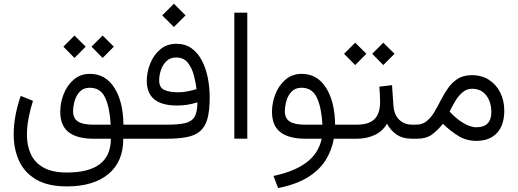

<svg xmlns="http://www.w3.org/2000/svg" viewBox="-20 -732 2732 1013"><path d="M333 251.5Q232.9 251.5 170.9 215.1Q108.9 178.7 80.6 116.5Q52.2 54.2 52.2 -23.4Q52.2 -72.8 62 -124.5Q71.8 -176.3 89.4 -226.1L153.8 -200.2Q140.1 -156.2 131.1 -110.1Q122.1 -64 122.1 -20.5Q122.1 36.6 142.8 81.5Q163.6 126.5 210 152.3Q256.3 178.2 333 178.2Q564.9 178.2 564.9 0H475.6Q387.2 0 342.5 -34.4Q297.9 -68.8 297.9 -142.6Q297.9 -189.9 315.9 -235.8Q334 -281.7 369.1 -312Q404.3 -342.3 454.6 -342.3Q536.6 -342.3 583.3 -269Q629.9 -195.8 631.3 -74.2H694.3V0H630.4Q630.4 122.1 551.3 186.8Q472.2 251.5 333 251.5ZM470.7 -74.2H564Q559.1 -164.1 534.9 -216.6Q510.7 -269 453.6 -269Q420.4 -269 401.1 -248.5Q381.8 -228 373.8 -199.2Q365.7 -170.4 365.7 -145.5Q365.7 -106.9 391.8 -90.6Q418 -74.2 470.7 -74.2ZM521.5 -544.4 580.6 -485.8 521.5 -426.3 462.9 -485.8ZM373 -544.4 432.1 -485.8 373 -426.3 314.5 -485.8Z M897.5 -712.4 959 -650.9 897.5 -589.4 835.9 -650.9ZM860.4 -74.2Q918.9 -74.2 954.3 -81.8Q989.7 -89.4 1005.6 -114.3Q1021.5 -139.2 1021.5 -191.9Q996.1 -184.1 970.2 -179.7Q944.3 -175.3 913.6 -175.3Q754.4 -175.3 754.4 -305.2Q754.4 -351.6 772.5 -396.7Q790.5 -441.9 825.4 -471.4Q860.4 -501 910.6 -501Q958 -501 991.5 -476.6Q1024.9 -452.1 1045.9 -411.1Q1066.9 -370.1 1076.7 -320.1Q1086.4 -270 1086.4 -218.8Q1086.4 -148.9 1074.5 -105.7Q1062.5 -62.5 1035.4 -39.6Q1008.3 -16.6 963.9 -8.3Q919.4 0 854.5 0H674.8V-74.2ZM920.4 -245.1Q944.8 -245.1 969 -250Q993.2 -254.9 1017.1 -261.7Q1012.7 -298.3 1002.2 -336.9Q991.7 -375.5 970 -402.1Q948.2 -428.7 909.7 -428.7Q877.9 -428.7 857.9 -409.2Q837.9 -389.6 828.9 -361.8Q819.8 -334 819.8 -308.1Q819.8 -270 846.7 -257.6Q873.5 -245.1 920.4 -245.1Z M1284.7 -665V-0.5H1216.3V-665Z M1571.8 -342.3Q1653.8 -342.3 1700.2 -269Q1746.6 -195.8 1748 -74.2H1814V0H1741.2Q1730.5 60.5 1698.5 112.3Q1666.5 164.1 1605.7 202.4Q1544.9 240.7 1447.3 260.3L1422.9 196.3Q1532.2 173.3 1596.2 125.7Q1660.2 78.1 1677.2 0H1592.8Q1504.4 0 1459.7 -34.4Q1415 -68.8 1415 -142.6Q1415 -189.9 1433.1 -235.8Q1451.2 -281.7 1486.3 -312Q1521.5 -342.3 1571.8 -342.3ZM1587.9 -74.2H1681.2Q1676.3 -164.1 1651.9 -216.6Q1627.4 -269 1570.8 -269Q1537.6 -269 1518.3 -248.5Q1499 -228 1491 -199.2Q1482.9 -170.4 1482.9 -145.5Q1482.9 -106.9 1509 -90.6Q1535.2 -74.2 1587.9 -74.2Z M2002.4 -506.8 2061.5 -448.2 2002.4 -388.7 1943.8 -448.2ZM1854 -506.8 1913.1 -448.2 1854 -388.7 1795.4 -448.2ZM1794.4 -74.2H1862.3Q1925.3 -74.2 1955.3 -103Q1985.4 -131.8 1985.4 -194.8Q1985.4 -216.8 1984.1 -236.6Q1982.9 -256.3 1981.4 -274.9L2048.3 -282.7L2055.7 -176.3Q2059.1 -126.5 2086.2 -100.3Q2113.3 -74.2 2157.7 -74.2H2172.4V0H2156.7Q2102.5 0 2070.1 -23.7Q2037.6 -47.4 2022 -79.6Q1998.5 -38.6 1955.8 -19.3Q1913.1 0 1862.3 0H1794.4Z M2493.7 11.2Q2441.4 11.2 2400.1 -13.7Q2358.9 -38.6 2316.9 -78.6Q2287.6 -43 2258.1 -21.5Q2228.5 0 2176.8 0H2152.8V-74.2H2174.8Q2208.5 -74.2 2231.4 -93Q2254.4 -111.8 2272 -141.6Q2289.6 -171.4 2306.6 -204.8Q2323.7 -238.3 2344.7 -268.1Q2365.7 -297.9 2395.8 -316.7Q2425.8 -335.4 2469.7 -335.4Q2522 -335.4 2560.3 -310.5Q2598.6 -285.6 2619.6 -243.2Q2640.6 -200.7 2640.6 -148.4Q2640.6 -72.3 2602.1 -30.5Q2563.5 11.2 2493.7 11.2ZM2470.2 -263.7Q2442.4 -263.7 2420.7 -245.1Q2398.9 -226.6 2382.1 -198.7Q2365.2 -170.9 2352.1 -143.1Q2386.2 -106.9 2417.5 -87.4Q2459.5 -60.5 2492.7 -60.5Q2572.3 -60.5 2572.3 -140.6Q2572.3 -193.8 2545.4 -228.8Q2518.6 -263.7 2470.2 -263.7Z"/></svg>

Font: Vazirmatn FD NL Light
Style: Regular
Weight: 300
Designer: Saber Rastikerdar
Foundry: Saber Rastikerdar
Version: Version 33.003